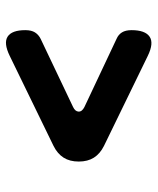

<svg xmlns="http://www.w3.org/2000/svg" viewBox="38 -650 525 640"><g transform="rotate(-90 300.0 -330.5)"><path d="M433 -100 133 -246Q107 -259 94 -279.5Q81 -300 81 -330Q81 -360 94 -380.5Q107 -401 133 -414L433 -560Q476 -581 497.5 -567Q519 -553 519 -508Q519 -488 511.5 -476Q504 -464 490 -457L263 -349Q248 -342 247.5 -330.5Q247 -319 263 -311L490 -204Q504 -198 511.5 -186Q519 -174 519 -154Q519 -109 497.5 -94Q476 -79 433 -100Z"/></g></svg>

Font: Maple Mono SemiBold
Style: Regular
Weight: 600
Monospace: yes
Designer: subframe7536
Version: Version 7.000